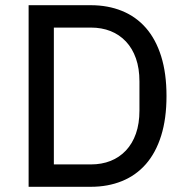

<svg xmlns="http://www.w3.org/2000/svg" viewBox="-20 -718 716 738"><path d="M90 -698H329Q395 -698 449 -676Q503 -654 541 -610.5Q579 -567 599.5 -501.5Q620 -436 620 -349Q620 -262 599.5 -196.5Q579 -131 541 -87.5Q503 -44 449 -22Q395 0 329 0H90ZM329 -86Q371 -86 405 -99.5Q439 -113 464 -139.5Q489 -166 502.5 -204.5Q516 -243 516 -293V-405Q516 -455 502.5 -493.5Q489 -532 464 -558.5Q439 -585 405 -598.5Q371 -612 329 -612H187V-86Z"/></svg>

Font: IBM Plex Sans Text
Style: Regular
Weight: 450
Designer: Mike Abbink, Paul van der Laan, Pieter van Rosmalen
Foundry: Bold Monday
Version: Version 3.005